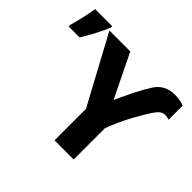

<svg xmlns="http://www.w3.org/2000/svg" viewBox="-193 -961 1177 1177"><g transform="rotate(45 396.0 -372.5)"><path d="M489 -431 351 -714H170L408 -273V0H574V-272Q607 -359 650 -437.5Q693 -516 718 -550Q736 -575 749.5 -582.5Q763 -590 778 -590Q788 -590 798 -588Q808 -586 813 -584V-706Q779 -720 732 -720Q646 -720 602 -651Q575 -609 547 -553Q519 -497 489 -431ZM-24 -555H71Q100 -603 123 -647Q146 -691 163 -732V-745H15Q10 -707 -2 -656Q-14 -605 -24 -570Z"/></g></svg>

Font: Noto Sans UI Extra
Style: Regular
Weight: 800
Designer: Monotype Design Team
Foundry: Monotype Imaging Inc.
Version: Version 1.901